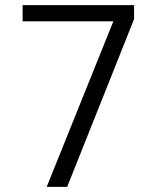

<svg xmlns="http://www.w3.org/2000/svg" viewBox="-20 -731 628 751"><path d="M162.6 0 423.3 -647.5H68.4V-710.9H504.4V-656.2L242.7 0Z"/></svg>

Font: Ride Light
Style: Regular
Weight: 300
Version: Version 3.000